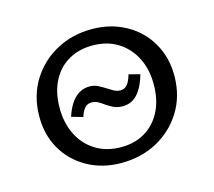

<svg xmlns="http://www.w3.org/2000/svg" viewBox="-70 -504 663 594"><g transform="rotate(-15 261.0 -207.0)"><path d="M251.6 4.8Q190 4.8 141.9 -22.5Q93.8 -49.8 67.4 -96.7Q41.1 -143.6 42.3 -203.7Q43.4 -266 73.5 -314.9Q103.7 -363.7 154.7 -391.4Q205.6 -419.1 268.4 -419.1Q315.1 -419.1 353.9 -403.4Q392.8 -387.7 421.1 -359.5Q449.3 -331.2 464.4 -293Q479.5 -254.8 478.6 -209.7Q477.5 -147.4 447.3 -98.9Q417.1 -50.5 366.2 -22.8Q315.3 4.8 251.6 4.8ZM262.6 -42.7Q306.7 -42.7 339.1 -61.9Q371.5 -81.1 390.2 -116.1Q408.9 -151.1 410 -198.9Q411.3 -248.9 392.7 -287.3Q374.1 -325.6 339.5 -347.7Q304.9 -369.7 257.4 -369.7Q215.3 -369.7 182.4 -351.5Q149.5 -333.2 130.3 -298.2Q111.1 -263.3 109.9 -214.5Q108.7 -164.5 127.3 -125.6Q145.8 -86.8 180.9 -64.7Q216.1 -42.7 262.6 -42.7ZM300.1 -163.7Q283.8 -163.7 271.8 -169.4Q259.7 -175.1 250.1 -181.9Q240.6 -188.8 230.9 -194.5Q221.2 -200.2 209.6 -200.2Q195.9 -200.2 187.6 -190.8Q179.3 -181.4 173.5 -163.2L137 -173.6Q144.4 -196.5 155.5 -213.7Q166.6 -231 182 -240.3Q197.4 -249.6 215.1 -249.6Q230.5 -249.6 242.1 -243.8Q253.7 -238.1 264.2 -231.3Q274.7 -224.5 284.9 -218.7Q295.1 -213 306.6 -213Q318.4 -213 327.1 -222Q335.8 -230.9 342.7 -254.6L378.2 -245.2Q368 -208 349 -185.8Q330 -163.7 300.1 -163.7Z"/></g></svg>

Font: Ysabeau
Style: Bold Italic
Weight: 700
Italic angle: -12°
Designer: Christian Thalmann (Catharsis Fonts)
Version: Version 2.002